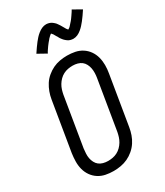

<svg xmlns="http://www.w3.org/2000/svg" viewBox="-237 -1067 1005 1169"><g transform="rotate(-30 266.0 -482.0)"><path d="M203 8Q174 8 147 2.5Q120 -3 97.5 -17.5Q75 -32 59.5 -54Q44 -76 37 -102.5Q30 -129 30.5 -157.5Q31 -186 35 -214L92 -559Q96 -584 105 -608.5Q114 -633 128 -655Q142 -677 163 -694.5Q184 -712 207 -723Q230 -734 255.5 -738.5Q281 -743 306 -743Q335 -743 362 -737.5Q389 -732 411.5 -717.5Q434 -703 449.5 -681Q465 -659 472 -632.5Q479 -606 479 -577.5Q479 -549 474 -521L417 -176Q413 -151 404.5 -126.5Q396 -102 381.5 -80Q367 -58 346.5 -40.5Q326 -23 302.5 -12Q279 -1 253.5 3.5Q228 8 203 8ZM204 -62Q220 -62 236.5 -65Q253 -68 268.5 -76Q284 -84 296.5 -96.5Q309 -109 318 -124Q327 -139 332 -155Q337 -171 340 -187L397 -532Q400 -549 400.5 -566.5Q401 -584 398 -600Q395 -616 387.5 -630.5Q380 -645 368 -654.5Q356 -664 339.5 -668.5Q323 -673 305 -673Q289 -673 272.5 -670Q256 -667 240.5 -659Q225 -651 212.5 -638.5Q200 -626 191 -611Q182 -596 177 -580Q172 -564 169 -548L112 -203Q110 -186 109 -168.5Q108 -151 111 -135Q114 -119 121.5 -104.5Q129 -90 141 -80.5Q153 -71 169.5 -66.5Q186 -62 204 -62ZM212 -812 151 -846Q163 -864 173.5 -879Q184 -894 193.5 -906Q203 -918 212 -928Q221 -938 234 -948.5Q247 -959 261.5 -965.5Q276 -972 292 -972Q297 -972 302 -971Q307 -970 311 -969Q315 -968 319.5 -966Q324 -964 328 -961.5Q332 -959 335.5 -956Q339 -953 342.5 -950Q346 -947 349 -943.5Q352 -940 354.5 -936Q357 -932 360 -928Q363 -924 365 -920.5Q367 -917 369 -913.5Q371 -910 374 -905Q377 -900 379.5 -895.5Q382 -891 384 -887.5Q386 -884 390 -880Q394 -876 394 -875H391Q391 -876 395.5 -878Q400 -880 403 -882.5Q406 -885 409.5 -888.5Q413 -892 414.5 -894Q416 -896 418 -898Q420 -900 422 -902.5Q424 -905 426.5 -907.5Q429 -910 431 -912.5Q433 -915 435.5 -918Q438 -921 440.5 -924.5Q443 -928 445.5 -931.5Q448 -935 450.5 -938.5Q453 -942 455.5 -946Q458 -950 461 -954Q464 -958 466.5 -962.5Q469 -967 472 -972L532 -938Q520 -920 510 -905.5Q500 -891 490 -878.5Q480 -866 471 -856Q462 -846 449.5 -835.5Q437 -825 422.5 -818.5Q408 -812 392 -812Q387 -812 382 -813Q377 -814 372.5 -815Q368 -816 364 -818Q360 -820 356 -822.5Q352 -825 348.5 -828Q345 -831 341.5 -834Q338 -837 335 -840.5Q332 -844 329 -848Q326 -852 323 -856Q320 -860 318.5 -863.5Q317 -867 315 -870.5Q313 -874 309.5 -879Q306 -884 304 -888.5Q302 -893 299.5 -896.5Q297 -900 293 -904Q289 -908 290 -909H293L288 -907Q284 -904 281 -901.5Q278 -899 274.5 -895.5Q271 -892 269 -890Q267 -888 265 -886Q263 -884 261.5 -881.5Q260 -879 257.5 -876.5Q255 -874 253 -871.5Q251 -869 248.5 -866Q246 -863 243.5 -859.5Q241 -856 238.5 -853Q236 -850 233.5 -846Q231 -842 228 -838Q225 -834 222.5 -830Q220 -826 217 -821.5Q214 -817 212 -812Z"/></g></svg>

Font: Iosevka
Style: Italic
Weight: 400
Italic angle: -9°
Monospace: yes
Designer: Belleve Invis
Foundry: Belleve Invis
Version: Version 32.5.0; ttfautohint (v1.8.4)